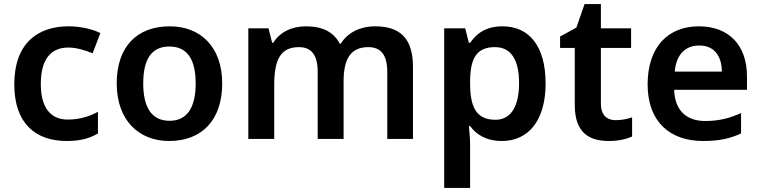

<svg xmlns="http://www.w3.org/2000/svg" viewBox="-20 -681 3729 941"><path d="M307 10C374 10 420 -3 460 -27V-133C418 -110 369 -95 312 -95C228 -95 180 -153 180 -269C180 -388 227 -448 315 -448C354 -448 397 -435 434 -420L472 -519C433 -538 376 -552 316 -552C164 -552 50 -468 50 -268C50 -76 154 10 307 10Z M1069 -272C1069 -452 962 -552 812 -552C651 -552 552 -452 552 -272C552 -92 660 10 809 10C969 10 1069 -92 1069 -272ZM682 -272C682 -387 720 -453 810 -453C900 -453 939 -387 939 -272C939 -158 900 -89 811 -89C721 -89 682 -158 682 -272Z M1818 -552C1748 -552 1686 -524 1650 -467H1645C1616 -523 1562 -552 1480 -552C1409 -552 1351 -523 1319 -471H1314L1296 -542H1197V0H1324V-264C1324 -384 1352 -450 1445 -450C1507 -450 1537 -411 1537 -328V0H1664V-282C1664 -390 1697 -450 1785 -450C1847 -450 1878 -412 1878 -328V0H2004V-353C2004 -493 1941 -552 1818 -552Z M2443 -552C2360 -552 2314 -515 2284 -471H2278L2260 -542H2157V240H2284V27C2284 -3 2280 -39 2278 -63H2284C2312 -25 2359 10 2440 10C2567 10 2654 -87 2654 -272C2654 -457 2572 -552 2443 -552ZM2406 -450C2486 -450 2524 -386 2524 -274C2524 -162 2486 -94 2408 -94C2313 -94 2284 -158 2284 -273V-289C2286 -397 2317 -450 2406 -450Z M2997 -92C2954 -92 2925 -118 2925 -172V-446H3073V-542H2925V-661H2845L2805 -546L2725 -502V-446H2797V-166C2797 -28 2870 10 2964 10C3011 10 3050 1 3078 -12V-106C3056 -98 3026 -92 2997 -92Z M3405 -552C3255 -552 3154 -452 3154 -267C3154 -82 3266 10 3425 10C3506 10 3558 -2 3612 -27V-127C3554 -101 3504 -88 3436 -88C3340 -88 3287 -144 3284 -241H3641V-306C3641 -461 3551 -552 3405 -552ZM3407 -458C3482 -458 3517 -405 3518 -330H3287C3294 -413 3338 -458 3407 -458Z"/></svg>

Font: Noto Sans Georgian SemiBold
Style: Regular
Weight: 600
Designer: Monotype Design Team, Akaki Razmadze
Foundry: Google LLC
Version: Version 2.005